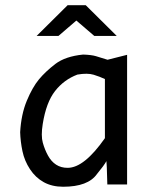

<svg xmlns="http://www.w3.org/2000/svg" viewBox="-20 -710 590 739"><path d="M144.5 -232.9C153.3 -288.2 169.1 -330.5 191.9 -359.6C214.7 -388.8 243.3 -409.8 277.8 -422.9C303.5 -427.4 324.4 -427.2 340.3 -422.4C356.3 -417.5 370.8 -411.9 383.8 -405.8V-178.2C357.4 -140.5 332.3 -112 308.3 -92.8C284.4 -73.6 261.7 -64 240.2 -64C223.3 -64 208.6 -68 196 -76.2C183.5 -84.3 173.1 -95.9 164.8 -111.1C156.5 -126.2 149.8 -142.7 144.8 -160.6C139.7 -178.5 139.6 -202.6 144.5 -232.9ZM389.6 -89.8 391.1 -65.9 393.1 0H469.2V-499L394 -480C375.8 -485.5 361 -490.1 349.6 -493.7C338.2 -497.2 321.6 -499.3 299.8 -500C254.2 -495.4 218.7 -483.4 193.1 -463.9C167.6 -444.3 146.4 -424.4 129.6 -404.1C112.9 -383.7 97.3 -356.3 83 -321.8C68.7 -287.3 60.2 -247.1 57.6 -201.2C58.3 -177.4 61.2 -153.1 66.4 -128.2C71.6 -103.3 81.3 -80.1 95.5 -58.6C109.6 -37.1 127.3 -20.5 148.4 -8.8C169.6 2.9 194.5 8.8 223.1 8.8C286.9 8.8 330.4 -7.6 353.5 -40.5C371.1 -61.7 383.1 -78.1 389.6 -89.8ZM310.1 -689.9H240.2L121.1 -571.8H205.1L273.9 -630.9L342.8 -571.8H429.2ZM0 -490.2Z"/></svg>

Font: CodeNewRoman Nerd Font Mono
Style: Regular
Weight: 400
Monospace: yes
Designer: Sam Radian
Foundry: Code New Roman
Version: Version 2.00 November 29, 2014;Nerd Fonts 3.2.1